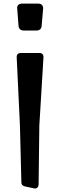

<svg xmlns="http://www.w3.org/2000/svg" viewBox="-20 -1010 335 1069"><path d="M104 -990C84 -990 73 -979 76 -960L83 -868C84 -850 94 -840 113 -840H182C202 -840 211 -850 212 -868L220 -960C222 -979 211 -990 192 -990ZM96 -715C80 -715 72 -706 73 -690L91 -311L99 5C99 21 109 26 124 29L170 39C186 42 195 31 195 15L199 -311L222 -690C223 -706 215 -715 199 -715Z"/></svg>

Font: OpenDyslexic3
Style: Regular
Weight: 400
Designer: Abelardo Gonzalez
Version: Version 3.001;PS 003.001;hotconv 1.0.88;makeotf.lib2.5.64775